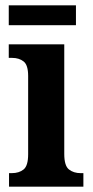

<svg xmlns="http://www.w3.org/2000/svg" viewBox="-20 -703 349 723"><path d="M14 0V-51H24Q52 -51 69 -65Q86 -79 86 -122V-417Q86 -458 69 -471.5Q52 -485 26 -485H13V-536H222V-123Q222 -79 239.5 -65Q257 -51 284 -51H294V0ZM13 -608V-683H266V-608Z"/></svg>

Font: Noto Serif Khmer Condensed
Style: Bold
Weight: 700
Width: 3
Designer: Danh Hong and the Monotype Design Team
Foundry: Monotype Imaging Inc.
Version: Version 2.004; ttfautohint (v1.8.4.7-5d5b)